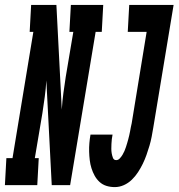

<svg xmlns="http://www.w3.org/2000/svg" viewBox="-76 -755 728 783"><path d="M-56 0 -50 -110H-25L60 -625H45L51 -735H154L176 -308Q178 -342 182.5 -375Q187 -408 192 -441L223 -625H207L213 -735H345L339 -625H314L210 0H135L113 -427Q111 -393 106.5 -360Q102 -327 97 -294L66 -110H82L76 0ZM392 8Q374 8 358 3Q342 -2 330 -13Q318 -24 310 -38.5Q302 -53 297 -69Q292 -85 290 -102Q288 -119 287.5 -136.5Q287 -154 288.5 -171.5Q290 -189 293 -206H383Q381 -197 380 -187.5Q379 -178 378.5 -168Q378 -158 378 -148.5Q378 -139 379.5 -130Q381 -121 384.5 -111.5Q388 -102 398 -102Q406 -102 412.5 -109Q419 -116 423.5 -123.5Q428 -131 431.5 -139Q435 -147 437.5 -155Q440 -163 442.5 -171Q445 -179 447 -187Q449 -195 451 -203Q453 -211 454.5 -219.5Q456 -228 457.5 -236Q459 -244 461 -252L522 -625H445L451 -735H632L549 -234Q546 -216 542.5 -197.5Q539 -179 533.5 -160.5Q528 -142 521.5 -123.5Q515 -105 506.5 -87.5Q498 -70 487 -53Q476 -36 461.5 -22Q447 -8 429 0Q411 8 392 8Z"/></svg>

Font: Iosevka Curly Slab XBdEx
Style: Italic
Weight: 800
Width: 7
Italic angle: -9°
Monospace: yes
Designer: Belleve Invis
Foundry: Belleve Invis
Version: Version 11.1.0; ttfautohint (v1.8.3)